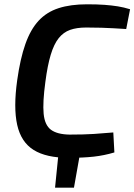

<svg xmlns="http://www.w3.org/2000/svg" viewBox="-20 -722 625 893"><path d="M352 -7 324 151H236L252 -7ZM385 -702Q432 -702 466 -699.5Q500 -697 528 -692.5Q556 -688 585 -679L567 -587Q536 -589 509 -590.5Q482 -592 452 -593Q422 -594 381 -594Q337 -594 306 -583Q275 -572 253 -544.5Q231 -517 216 -467.5Q201 -418 191 -341Q178 -246 183 -193Q188 -140 217 -118.5Q246 -97 303 -96Q371 -96 416.5 -99Q462 -102 507 -106L512 -13Q465 1 416.5 6.5Q368 12 299 12Q195 12 136.5 -24.5Q78 -61 60 -141Q42 -221 60 -349Q74 -449 98 -517Q122 -585 159.5 -625.5Q197 -666 252.5 -684Q308 -702 385 -702Z"/></svg>

Font: Exo 2 SemiBold
Style: Italic
Weight: 600
Italic angle: -8°
Designer: Natanael Gama
Foundry: Natanael Gama
Version: Version 2.010